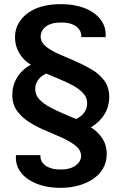

<svg xmlns="http://www.w3.org/2000/svg" viewBox="-20 -716 584 921"><path d="M267 185Q224 185 186 175Q148 165 119 146.5Q90 128 73 101Q56 74 56 38Q56 35 56.5 32Q57 29 57 28H174V36Q174 45 179 56Q184 67 195 76Q206 85 224.5 91Q243 97 270 97Q296 97 314.5 91.5Q333 86 345 76.5Q357 67 363 55.5Q369 44 369 33Q369 5 345 -15Q321 -35 283.5 -52.5Q246 -70 203.5 -87.5Q161 -105 123.5 -128Q86 -151 62.5 -183Q39 -215 39 -260Q39 -306 61.5 -343.5Q84 -381 128 -406Q93 -426 72.5 -461Q52 -496 52 -536Q52 -576 69.5 -605.5Q87 -635 116.5 -655.5Q146 -676 185 -686Q224 -696 268 -696H276Q318 -696 356 -686.5Q394 -677 423.5 -658Q453 -639 470 -611.5Q487 -584 487 -549Q487 -546 487 -542.5Q487 -539 487 -538H370V-545Q370 -555 365 -566Q360 -577 349 -586.5Q338 -596 319.5 -602Q301 -608 273 -608Q246 -608 227 -602Q208 -596 197 -586.5Q186 -577 180.5 -565Q175 -553 175 -542Q175 -514 199 -494Q223 -474 260.5 -457.5Q298 -441 340 -423Q382 -405 419.5 -383Q457 -361 480.5 -329Q504 -297 504 -251Q504 -206 481.5 -168.5Q459 -131 416 -105Q449 -85 470.5 -52.5Q492 -20 492 22Q492 62 474 92.5Q456 123 425 143.5Q394 164 354.5 174.5Q315 185 271 185ZM345 -145Q358 -151 370 -161Q382 -171 390 -186Q398 -201 398 -221Q398 -249 378 -270Q358 -291 327 -307.5Q296 -324 262.5 -337.5Q229 -351 202 -363Q189 -358 177 -348Q165 -338 157 -323Q149 -308 149 -288Q149 -260 169 -239Q189 -218 220 -201.5Q251 -185 284 -171Q317 -157 345 -145Z"/></svg>

Font: Chivo Medium SemiBold
Style: Regular
Weight: 600
Version: Version 2.002